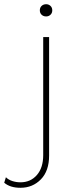

<svg xmlns="http://www.w3.org/2000/svg" viewBox="-118 -676 339 911"><path d="M101 -598Q88 -598 79.5 -606Q71 -614 71 -627Q71 -640 79.5 -648Q88 -656 101 -656Q113 -656 121.5 -648Q130 -640 130 -627Q130 -614 121.5 -606Q113 -598 101 -598ZM115 -500V62Q115 135 76 175Q37 215 -21 215Q-70 215 -98 191L-90 165Q-78 177 -59.5 183Q-41 189 -21 189Q27 189 57 154.5Q87 120 87 60V-500Z"/></svg>

Font: Work Sans ExtraLight
Style: Regular
Weight: 200
Designer: Wei Huang
Foundry: Wei Huang
Version: Version 2.010; ttfautohint (v1.8.3)